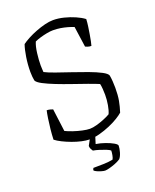

<svg xmlns="http://www.w3.org/2000/svg" viewBox="-166 -814 896 1109"><g transform="rotate(-20 282.0 -260.0)"><path d="M260 0Q241 0 214 -6Q187 -12 158.5 -22.5Q130 -33 105 -45.5Q80 -58 65 -70Q66 -100 69.5 -133.5Q73 -167 77.5 -196.5Q82 -226 86 -243Q97 -243 108 -240Q119 -237 123 -235L141 -96Q159 -87 185.5 -78Q212 -69 239.5 -63Q267 -57 285 -57Q303 -57 328 -64Q353 -71 377 -81Q401 -91 414 -99Q423 -118 428.5 -149.5Q434 -181 434 -212Q434 -229 432.5 -248.5Q431 -268 428 -280Q402 -291 361 -305.5Q320 -320 273.5 -336Q227 -352 185 -368.5Q143 -385 113.5 -400.5Q84 -416 78 -429Q76 -438 74.5 -453Q73 -468 73 -483Q73 -528 80 -573Q87 -618 97 -646Q113 -658 137.5 -671Q162 -684 190.5 -695Q219 -706 247 -713Q275 -720 298 -720Q330 -720 364 -711.5Q398 -703 429 -689.5Q460 -676 481 -660Q480 -638 476.5 -614.5Q473 -591 469.5 -569.5Q466 -548 462.5 -531Q459 -514 456 -504Q443 -504 433.5 -507.5Q424 -511 420 -513L402 -640Q384 -647 364.5 -652.5Q345 -658 323.5 -661.5Q302 -665 277 -665Q261 -665 240 -661Q219 -657 198.5 -651Q178 -645 163 -638Q152 -613 147 -572Q142 -531 142 -499Q142 -488 143 -473.5Q144 -459 144 -457Q167 -445 208.5 -430.5Q250 -416 297.5 -400Q345 -384 389.5 -367.5Q434 -351 463.5 -335.5Q493 -320 497 -307Q500 -291 501.5 -270Q503 -249 503 -230Q503 -184 497 -151.5Q491 -119 480 -85Q468 -74 444.5 -59.5Q421 -45 389.5 -31.5Q358 -18 324.5 -9Q291 0 260 0ZM285 200Q277 200 263 196Q249 192 237 186.5Q225 181 221 176Q221 171 223 167.5Q225 164 226 162Q264 162 292.5 161Q321 160 346 155Q351 147 354 130.5Q357 114 357 103Q351 97 333.5 90Q316 83 295.5 76.5Q275 70 257 67Q253 62 248.5 53Q244 44 244 34Q252 19 260 4.5Q268 -10 284 -37H308L285 37Q312 41 340.5 51Q369 61 388 72Q407 83 407 91Q407 107 400.5 130Q394 153 383 166Q368 176 348.5 183.5Q329 191 311.5 195.5Q294 200 285 200Z"/></g></svg>

Font: Texturina Medium 12pt Thin
Style: Regular
Weight: 250
Version: Version 1.002